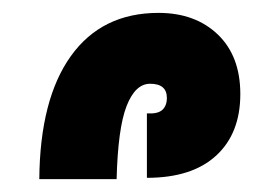

<svg xmlns="http://www.w3.org/2000/svg" viewBox="-20 -865 426 298"><path d="M41 -587Q42 -711 90 -778Q138 -845 226 -845Q283 -845 318 -811.5Q353 -778 353 -719Q353 -658 315.5 -623.5Q278 -589 208 -589V-689Q225 -688 232 -694.5Q239 -701 239 -713Q239 -735 213 -735Q190 -735 176.5 -700.5Q163 -666 161 -587Z"/></svg>

Font: Noto Sans Armenian Condensed ExtraBold
Style: Regular
Weight: 800
Width: 3
Designer: Monotype Design Team
Foundry: Monotype Imaging Inc.
Version: Version 2.008; ttfautohint (v1.8.4.7-5d5b)